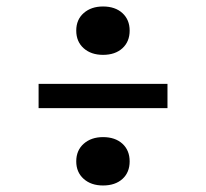

<svg xmlns="http://www.w3.org/2000/svg" viewBox="-20 -630 639 595"><path d="M299.3 -460Q262.2 -460 239.3 -480.5Q216.3 -501 216.3 -535.2Q216.3 -569.3 239.5 -589.6Q262.7 -609.9 299.3 -609.9Q336.9 -609.9 359.4 -589.4Q381.8 -568.8 381.8 -535.2Q381.8 -501 359.4 -480.5Q336.9 -460 299.3 -460ZM99.6 -294.9V-370.1H499V-294.9ZM299.3 -55.2Q262.2 -55.2 239.3 -75.7Q216.3 -96.2 216.3 -129.9Q216.3 -164.1 239.5 -184.6Q262.7 -205.1 299.3 -205.1Q336.9 -205.1 359.4 -184.6Q381.8 -164.1 381.8 -129.9Q381.8 -95.7 359.4 -75.4Q336.9 -55.2 299.3 -55.2Z"/></svg>

Font: UDEV Gothic 35
Style: Regular
Weight: 400
Version: v2.1.0; ttfautohint (v1.8.4.7-5d5b-dirty) -l 6 -r 45 -G 200 